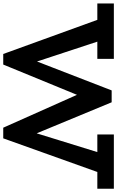

<svg xmlns="http://www.w3.org/2000/svg" viewBox="217 -944 740 1215"><g transform="rotate(90 587.5 -336.0)"><path d="M1.6 -581.4V-686H352V-581.4ZM321.1 14 90.4 -622.2H229.6L407.5 -82.1L366.6 14ZM339.3 14 311.2 -51.4 551.6 -672.1H601.1L623.7 -559.9L388 14ZM787.6 14 534.5 -553.7 579.7 -672.1H626.8L871.1 -82.1L833.3 14ZM805.4 14 778 -51.4 954.5 -622.2H1082.4L854.9 14ZM830.6 -581.4V-686H1173.7V-581.4Z"/></g></svg>

Font: BioRhyme ExtraBold
Style: Regular
Weight: 800
Designer: Aoife Mooney
Foundry: Aoife Mooney Type
Version: Version 1.600;gftools[0.9.33]